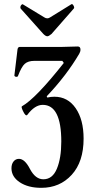

<svg xmlns="http://www.w3.org/2000/svg" viewBox="-20 -888 467 921"><path d="M207 -714Q199 -714 188 -725L79 -847Q77 -851 78 -856Q79 -861 83 -865Q87 -869 90 -867L192 -805Q199 -800 207 -800Q214 -800 221 -805L323 -868Q328 -870 333 -860.5Q338 -851 334 -847L227 -725Q214 -714 207 -714ZM178 13Q115 13 75 -13.5Q35 -40 35 -81Q35 -101 45 -113.5Q55 -126 71 -126Q99 -126 124 -77Q150 -28 188 -28Q232 -28 253 -79Q274 -130 274 -209Q274 -385 185 -385Q147 -385 111 -337Q103 -328 90 -356Q81 -375 85 -378Q151 -415 286 -586L279 -596H144Q115 -596 99 -582Q83 -568 66 -523Q65 -520 60.5 -519.5Q56 -519 52.5 -521Q49 -523 49 -526L64 -651Q66 -663 75 -663H279Q291 -663 315.5 -664Q340 -665 353 -665Q366 -665 366 -650Q366 -640 360 -630Q299 -526 204 -426L207 -420Q223 -424 241 -424Q305 -424 343 -369Q381 -314 381 -223Q381 -112 324 -49.5Q267 13 178 13Z"/></svg>

Font: Junicode Cond Medium
Style: Regular
Weight: 500
Width: 3
Designer: Peter S. Baker
Version: Version 2.201